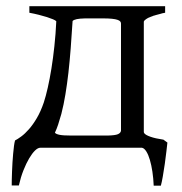

<svg xmlns="http://www.w3.org/2000/svg" viewBox="-20 -474 584 616"><path d="M176.8 -108.4Q171.4 -88.9 166.5 -74.2Q161.6 -59.6 156.2 -48.3Q159.2 -43.9 170.9 -41.5Q182.6 -39.1 209 -39.1H324.7Q349.6 -39.6 358.4 -43.5Q367.2 -47.4 368.2 -54.7V-398.4Q368.2 -402.3 365.7 -405.3Q363.3 -408.2 356.9 -410.4Q350.6 -412.6 339.1 -413.8Q327.6 -415 310.1 -415H253.4Q235.8 -414.6 226.3 -412.6Q216.8 -410.6 212.9 -406.7Q210 -359.4 206.8 -318.4Q203.6 -277.3 199.5 -240.7Q195.3 -204.1 189.9 -171.4Q184.6 -138.7 176.8 -108.4ZM17.6 121.1Q17.6 114.3 17.8 102.5Q18.1 90.8 18.6 76.7Q19 62.5 20 47.6Q21 32.7 22.2 19Q23.4 5.4 24.9 -5.9Q26.4 -17.1 28.3 -23.4Q36.1 -27.3 48.1 -36.1Q60.1 -44.9 73 -59.6Q85.9 -74.2 98.4 -95.5Q110.8 -116.7 120.6 -145.5Q127 -165 133.3 -192.9Q139.6 -220.7 145 -254.2Q150.4 -287.6 154.5 -326.2Q158.7 -364.7 160.6 -405.8Q158.2 -408.7 150.1 -412.1Q142.1 -415.5 130.6 -419.2Q119.1 -422.9 104.5 -426.5Q89.8 -430.2 74.2 -433.1V-454.1H509.8V-433.1Q505.9 -432.1 500 -431.2Q499 -430.7 498.5 -430.7Q498 -430.7 497.1 -430.2Q488.8 -428.2 480.5 -425.8Q478.5 -425.3 475.6 -424.3Q472.2 -423.8 468.8 -421.9L464.4 -420.4Q453.6 -416.5 448.7 -412.6Q447.8 -412.1 445.8 -410.2Q444.8 -409.7 444.6 -409.2Q444.3 -408.7 443.4 -408.2Q442.4 -406.7 441.4 -404.8V-403.8V-403.3V-50.8Q441.4 -48.3 443.4 -45.9Q447.8 -40.5 462.9 -35.2Q478 -29.8 504.4 -25.9L517.1 -16.6Q516.1 -7.3 513.9 11.5Q511.7 30.3 508.8 51.3Q505.9 72.3 502.4 91.8Q499 111.3 496.1 121.6H473.1Q472.2 98.6 469 77.1Q465.8 55.7 460.9 39.1Q456.1 22.5 449.5 12Q442.9 1.5 435.5 0H109.4Q101.6 0 92.3 9Q83 18.1 73.5 34.2Q64 50.3 55.2 72.5Q46.4 94.7 40.5 121.1H17.6Z"/></svg>

Font: Gentium
Style: Regular
Weight: 400
Designer: J. Victor Gaultney
Version: Version 1.03; 2011; OFL 1.1 release